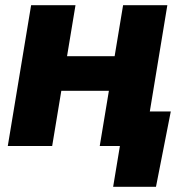

<svg xmlns="http://www.w3.org/2000/svg" viewBox="-20 -559 704 735"><path d="M467.3 -343.8 445.3 -211.4H166L187.5 -343.8ZM269 -539.1 179.7 0H9.8L99.1 -539.1ZM620.6 -539.1 531.7 0H361.8L451.2 -539.1ZM413.1 156.2 439 0H394.5L416.5 -132.3H633.8L577.1 156.2Z"/></svg>

Font: Inter 18pt ExtraBold
Style: Italic
Weight: 800
Italic angle: -9.3988°
Designer: Rasmus Andersson
Foundry: rsms
Version: Version 4.001;git-66647c0bb